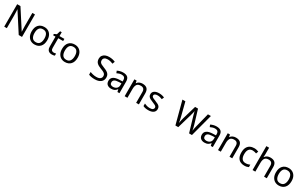

<svg xmlns="http://www.w3.org/2000/svg" viewBox="392 -3018 8346 5286"><g transform="rotate(30 4565.0 -375.0)"><path d="M663 0H558L176 -593H172Q174 -558 177 -506Q180 -454 180 -399V0H97V-714H201L582 -123H586Q585 -139 583.5 -171Q582 -203 580.5 -241Q579 -279 579 -311V-714H663Z M1311 -269Q1311 -136 1243.5 -63Q1176 10 1061 10Q990 10 934.5 -22.5Q879 -55 847 -117.5Q815 -180 815 -269Q815 -402 882 -474Q949 -546 1064 -546Q1137 -546 1192.5 -513.5Q1248 -481 1279.5 -419.5Q1311 -358 1311 -269ZM906 -269Q906 -174 943.5 -118.5Q981 -63 1063 -63Q1144 -63 1182 -118.5Q1220 -174 1220 -269Q1220 -364 1182 -418Q1144 -472 1062 -472Q980 -472 943 -418Q906 -364 906 -269Z M1629 -62Q1649 -62 1670 -65.5Q1691 -69 1704 -73V-6Q1690 1 1664 5.5Q1638 10 1614 10Q1572 10 1536.5 -4.5Q1501 -19 1479 -55Q1457 -91 1457 -156V-468H1381V-510L1458 -545L1493 -659H1545V-536H1700V-468H1545V-158Q1545 -109 1568.5 -85.5Q1592 -62 1629 -62Z M2277 -269Q2277 -136 2209.5 -63Q2142 10 2027 10Q1956 10 1900.5 -22.5Q1845 -55 1813 -117.5Q1781 -180 1781 -269Q1781 -402 1848 -474Q1915 -546 2030 -546Q2103 -546 2158.5 -513.5Q2214 -481 2245.5 -419.5Q2277 -358 2277 -269ZM1872 -269Q1872 -174 1909.5 -118.5Q1947 -63 2029 -63Q2110 -63 2148 -118.5Q2186 -174 2186 -269Q2186 -364 2148 -418Q2110 -472 2028 -472Q1946 -472 1909 -418Q1872 -364 1872 -269Z M3233 -191Q3233 -96 3164 -43Q3095 10 2978 10Q2918 10 2867 1Q2816 -8 2782 -24V-110Q2818 -94 2871.5 -81Q2925 -68 2982 -68Q3062 -68 3102.5 -99Q3143 -130 3143 -183Q3143 -218 3128 -242Q3113 -266 3076.5 -286.5Q3040 -307 2975 -330Q2884 -363 2837.5 -411Q2791 -459 2791 -542Q2791 -599 2820 -639.5Q2849 -680 2900.5 -702Q2952 -724 3019 -724Q3078 -724 3127 -713Q3176 -702 3216 -684L3188 -607Q3151 -623 3107.5 -634Q3064 -645 3017 -645Q2950 -645 2916 -616.5Q2882 -588 2882 -541Q2882 -505 2897 -481Q2912 -457 2946 -438Q2980 -419 3038 -397Q3101 -374 3144.5 -347.5Q3188 -321 3210.5 -284Q3233 -247 3233 -191Z M3568 -545Q3666 -545 3713 -502Q3760 -459 3760 -365V0H3696L3679 -76H3675Q3640 -32 3601.5 -11Q3563 10 3495 10Q3422 10 3374 -28.5Q3326 -67 3326 -149Q3326 -229 3389 -272.5Q3452 -316 3583 -320L3674 -323V-355Q3674 -422 3645 -448Q3616 -474 3563 -474Q3521 -474 3483 -461.5Q3445 -449 3412 -433L3385 -499Q3420 -518 3468 -531.5Q3516 -545 3568 -545ZM3594 -259Q3494 -255 3455.5 -227Q3417 -199 3417 -148Q3417 -103 3444.5 -82Q3472 -61 3515 -61Q3583 -61 3628 -98.5Q3673 -136 3673 -214V-262Z M4184 -546Q4280 -546 4329 -499.5Q4378 -453 4378 -349V0H4291V-343Q4291 -472 4171 -472Q4082 -472 4048 -422Q4014 -372 4014 -278V0H3926V-536H3997L4010 -463H4015Q4041 -505 4087 -525.5Q4133 -546 4184 -546Z M4893 -148Q4893 -70 4835 -30Q4777 10 4679 10Q4623 10 4582.5 1Q4542 -8 4511 -24V-104Q4543 -88 4588.5 -74.5Q4634 -61 4681 -61Q4748 -61 4778 -82.5Q4808 -104 4808 -140Q4808 -160 4797 -176Q4786 -192 4757.5 -208Q4729 -224 4676 -244Q4624 -264 4587 -284Q4550 -304 4530 -332Q4510 -360 4510 -404Q4510 -472 4565.5 -509Q4621 -546 4711 -546Q4760 -546 4802.5 -536.5Q4845 -527 4882 -510L4852 -440Q4818 -454 4781 -464Q4744 -474 4705 -474Q4651 -474 4622.5 -456.5Q4594 -439 4594 -409Q4594 -387 4607 -371.5Q4620 -356 4650.5 -341.5Q4681 -327 4732 -307Q4783 -288 4819 -268Q4855 -248 4874 -219.5Q4893 -191 4893 -148Z M6255 -714 6065 0H5974L5835 -468Q5827 -497 5819 -526Q5811 -555 5806 -577.5Q5801 -600 5799 -609Q5798 -596 5788.5 -553.5Q5779 -511 5765 -465L5630 0H5539L5350 -714H5444L5555 -278Q5567 -232 5575.5 -189Q5584 -146 5589 -108Q5594 -147 5604 -193Q5614 -239 5627 -283L5753 -714H5846L5977 -280Q5991 -234 6001 -188.5Q6011 -143 6016 -108Q6021 -145 6030 -188.5Q6039 -232 6051 -279L6161 -714Z M6536 -545Q6634 -545 6681 -502Q6728 -459 6728 -365V0H6664L6647 -76H6643Q6608 -32 6569.5 -11Q6531 10 6463 10Q6390 10 6342 -28.5Q6294 -67 6294 -149Q6294 -229 6357 -272.5Q6420 -316 6551 -320L6642 -323V-355Q6642 -422 6613 -448Q6584 -474 6531 -474Q6489 -474 6451 -461.5Q6413 -449 6380 -433L6353 -499Q6388 -518 6436 -531.5Q6484 -545 6536 -545ZM6562 -259Q6462 -255 6423.5 -227Q6385 -199 6385 -148Q6385 -103 6412.5 -82Q6440 -61 6483 -61Q6551 -61 6596 -98.5Q6641 -136 6641 -214V-262Z M7152 -546Q7248 -546 7297 -499.5Q7346 -453 7346 -349V0H7259V-343Q7259 -472 7139 -472Q7050 -472 7016 -422Q6982 -372 6982 -278V0H6894V-536H6965L6978 -463H6983Q7009 -505 7055 -525.5Q7101 -546 7152 -546Z M7727 10Q7656 10 7600.5 -19Q7545 -48 7513.5 -109Q7482 -170 7482 -265Q7482 -364 7515 -426Q7548 -488 7604.5 -517Q7661 -546 7733 -546Q7774 -546 7812 -537.5Q7850 -529 7874 -517L7847 -444Q7823 -453 7791 -461Q7759 -469 7731 -469Q7573 -469 7573 -266Q7573 -169 7611.5 -117.5Q7650 -66 7726 -66Q7770 -66 7803.5 -75Q7837 -84 7865 -97V-19Q7838 -5 7805.5 2.5Q7773 10 7727 10Z M8080 -537Q8080 -497 8075 -462H8081Q8107 -503 8151.5 -524Q8196 -545 8248 -545Q8346 -545 8395 -498.5Q8444 -452 8444 -349V0H8357V-343Q8357 -472 8237 -472Q8147 -472 8113.5 -421.5Q8080 -371 8080 -277V0H7992V-760H8080Z M9076 -269Q9076 -136 9008.5 -63Q8941 10 8826 10Q8755 10 8699.5 -22.5Q8644 -55 8612 -117.5Q8580 -180 8580 -269Q8580 -402 8647 -474Q8714 -546 8829 -546Q8902 -546 8957.5 -513.5Q9013 -481 9044.5 -419.5Q9076 -358 9076 -269ZM8671 -269Q8671 -174 8708.5 -118.5Q8746 -63 8828 -63Q8909 -63 8947 -118.5Q8985 -174 8985 -269Q8985 -364 8947 -418Q8909 -472 8827 -472Q8745 -472 8708 -418Q8671 -364 8671 -269Z"/></g></svg>

Font: Noto Sans Wancho
Style: Regular
Weight: 400
Designer: Monotype Design Team
Foundry: Monotype Imaging Inc.
Version: Version 2.001; ttfautohint (v1.8.4.7-5d5b)